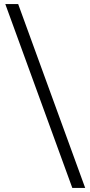

<svg xmlns="http://www.w3.org/2000/svg" viewBox="-20 -825 443 940"><path d="M334 95 6 -805H69L397 95Z"/></svg>

Font: Platypi Light
Style: Regular
Weight: 400
Version: Version 1.200